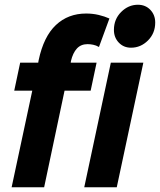

<svg xmlns="http://www.w3.org/2000/svg" viewBox="-20 -789 674 809"><path d="M29 0 116 -407H40L65 -525H141L143 -536Q164 -635 215.5 -683.5Q267 -732 343 -732Q371 -732 396 -726Q421 -720 441 -711L397 -591Q385 -598 372.5 -600.5Q360 -603 349 -603Q321 -603 304 -584.5Q287 -566 279 -532L278 -525H387L362 -407H252L166 0ZM460 -663Q460 -708 490.5 -738.5Q521 -769 561 -769Q593 -769 613.5 -747.5Q634 -726 634 -694Q634 -649 603.5 -618.5Q573 -588 532 -588Q501 -588 480.5 -609.5Q460 -631 460 -663ZM335 0 447 -525H584L472 0Z"/></svg>

Font: Radio Canada Condensed
Style: Bold Italic
Weight: 700
Width: 3
Italic angle: -12°
Designer: Charles Daoud, Etienne Aubert Bonn, Alexandre Saumier Demers, Jacques Le Bailly
Foundry: Radio-Canada
Version: Version 2.104; ttfautohint (v1.8.4.7-5d5b);gftools[0.9.28.de